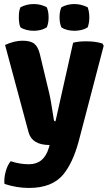

<svg xmlns="http://www.w3.org/2000/svg" viewBox="-20 -709 537 948"><path d="M492 -483 369 -13Q340 95 292 153Q237 219 123 219Q62 219 2 199Q-1 172 8 138.5Q17 105 33 87Q78 102 123 102Q197 102 221 21L225 7Q138 7 121 -56L5 -487Q51 -508 91 -508Q131 -508 149.5 -493Q168 -478 177 -441L223 -249Q230 -222 246 -117Q247 -110 254 -110L341 -498Q365 -505 406 -505Q452 -505 486 -494ZM283 -574Q274 -595 274 -624Q274 -652 283 -673Q312 -689 347 -689Q381 -689 413 -673Q421 -651 421 -623Q421 -596 413 -574Q399 -565 382 -561Q365 -557 347 -557Q330 -557 313 -561Q296 -565 283 -574ZM81 -574Q76 -585 74.5 -598Q73 -611 73 -624Q73 -638 74.5 -650Q76 -662 81 -673Q111 -689 147 -689Q182 -689 211 -673Q220 -652 220 -623Q220 -595 211 -574Q197 -565 180.5 -561Q164 -557 147 -557Q129 -557 112 -561Q95 -565 81 -574Z"/></svg>

Font: Signika
Style: Bold
Weight: 700
Designer: Anna Giedrys
Foundry: Anna Giedrys
Version: Version 1.001